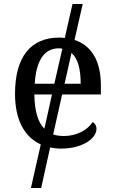

<svg xmlns="http://www.w3.org/2000/svg" viewBox="-20 -734 575 961"><path d="M287.1 9.8C390.6 9.8 462.9 -40 462.9 -88.9C462.9 -106 453.1 -119.1 443.8 -123C418.5 -83.5 363.3 -53.2 300.8 -53.2C280.8 -53.2 262.2 -55.7 246.1 -61L291 -261.2H484.9V-307.1C484.9 -430.7 436.5 -506.8 353 -534.2L394 -713.9H342.8L304.2 -543.9C294.9 -545.4 286.1 -545.9 276.9 -545.9C134.8 -545.9 55.2 -451.2 55.2 -264.2C55.2 -136.7 100.6 -48.8 184.1 -11.2L134.8 207H186L231 3.9C249 7.8 267.6 9.8 287.1 9.8ZM151.9 -261.2H240.2L202.1 -89.8C169.4 -123 153.3 -177.7 151.9 -261.2ZM153.8 -314.9C161.1 -430.7 200.7 -492.2 274.9 -492.2C280.8 -492.2 286.6 -491.7 292 -490.2L252 -314.9ZM303.2 -314.9 337.9 -469.2C371.1 -439.9 383.8 -385.3 383.8 -314.9Z"/></svg>

Font: The Erased English
Style: Regular
Weight: 400
Designer: Monotype Design team + ligartures altered by 180 Amsterdam
Foundry: Monotype Imaging Inc.
Version: Version 1.030;Glyphs 3.1.2 (3151)